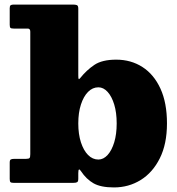

<svg xmlns="http://www.w3.org/2000/svg" viewBox="-20 -800 776 840"><path d="M322.5 -260Q322.5 -307 334 -342.5Q345.5 -378 365.2 -398Q385 -418 410.5 -418Q432.5 -418 450.8 -398Q469 -378 479.8 -342.5Q490.5 -307 490.5 -260Q490.5 -213 479.8 -177.5Q469 -142 450.8 -122Q432.5 -102 410.5 -102Q385 -102 365.2 -122Q345.5 -142 334 -177.5Q322.5 -213 322.5 -260ZM40.5 -675H101.5Q112.5 -675 112.5 -661.5V-126Q112.5 -113 109.5 -109Q106.5 -105 93.5 -105H42.5Q32.5 -105 27.5 -102.5Q22.5 -100 22.5 -89V-17Q22.5 -6 26 -3Q29.5 0 39.5 0H300.5Q312 0 317.2 -2.8Q322.5 -5.5 322.5 -18V-42Q322.5 -56.5 325.5 -58.2Q328.5 -60 334 -51.5Q357.5 -16 389.2 2Q421 20 478.5 20Q543 20 595.5 -12.5Q648 -45 679.2 -107.5Q710.5 -170 710.5 -260Q710.5 -350 682 -412.2Q653.5 -474.5 603.2 -506.8Q553 -539 488.5 -539Q427 -539 393 -516.2Q359 -493.5 330.5 -458Q326 -452.5 324.2 -454.2Q322.5 -456 322.5 -471.5V-762Q322.5 -775 316.5 -777.5Q310.5 -780 298.5 -780H40.5Q31 -780 26.8 -777.2Q22.5 -774.5 22.5 -764.5V-692Q22.5 -681 25.8 -678Q29 -675 40.5 -675Z"/></svg>

Font: Besley Black
Style: Regular
Weight: 900
Designer: Owen Earl
Foundry: indestructible type*
Version: Version 2.001